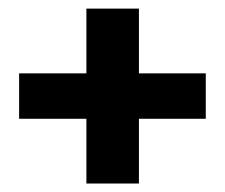

<svg xmlns="http://www.w3.org/2000/svg" viewBox="-20 -480 522 446"><path d="M458 -204.1V-309.6H302.7V-460H180.7V-309.6H24.4V-204.1H180.7V-53.7H302.7V-204.1Z"/></svg>

Font: Yaldevi Colombo
Style: Bold
Weight: 700
Designer: Sol Matas, Denzil Rajitha, Kosala Senevirathne and Pathum Egodawatta
Foundry: Mooniak
Version: Version 1.020 ; ttfautohint (v1.6)